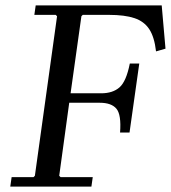

<svg xmlns="http://www.w3.org/2000/svg" viewBox="-20 -690 632 710"><path d="M18 0 23 -35H104L109 -40L191 -630L186 -635H107L112 -670H578L592 -510L557 -500Q551 -553 532 -582Q513 -611 477 -623Q441 -635 383 -635H286L281 -630L241 -345H354Q397 -345 422 -367Q447 -389 460 -455H495L459 -200H424Q429 -266 410.5 -288Q392 -310 349 -310H236L199 -40L204 -35H323L318 0Z"/></svg>

Font: Brygada 1918
Style: Italic
Weight: 400
Italic angle: -8°
Designer: Mateusz Machalski | Borys Kosmynka | Przemek Hoffer
Foundry: NIEPODLEGLA 2018
Version: Version 3.006